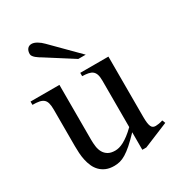

<svg xmlns="http://www.w3.org/2000/svg" viewBox="-168 -787 837 908"><g transform="rotate(-30 250.5 -333.0)"><path d="M365.7 14.6H343.8V-81.1Q315.4 -51.3 294.2 -32.7Q272.9 -14.2 255.6 -3.7Q238.3 6.8 223.1 10.7Q208 14.6 191.9 14.6Q166 14.6 147.2 6.6Q128.4 -1.5 115.5 -14.9Q102.5 -28.3 94.7 -45.9Q86.9 -63.5 82.8 -82.8Q78.6 -102.1 77.4 -122.1Q76.2 -142.1 76.2 -159.7V-359.9Q76.2 -381.8 72.3 -395.5Q68.4 -409.2 59.3 -416.5Q50.3 -423.8 35.6 -426.5Q21 -429.2 0 -429.2V-447.3H157.7V-147.9Q157.7 -128.9 160.2 -110.6Q162.6 -92.3 170.7 -77.9Q178.7 -63.5 193.4 -54.7Q208 -45.9 231.9 -45.9Q241.7 -45.9 253.2 -48.8Q264.6 -51.8 278.6 -59.1Q292.5 -66.4 308.6 -78.6Q324.7 -90.8 343.8 -109.4V-363.8Q343.8 -384.3 339.6 -396.7Q335.4 -409.2 326.7 -416.3Q317.9 -423.3 304.2 -426Q290.5 -428.7 271.5 -429.2V-447.3H425.3V-118.7Q425.3 -98.6 427 -85.7Q428.7 -72.8 432.4 -64.9Q436 -57.1 441.9 -54.2Q447.8 -51.3 455.6 -51.3Q462.4 -51.3 473.1 -53Q483.9 -54.7 494.6 -58.6L501.5 -41.5ZM296.4 -508.8 152.3 -600.6Q146 -604.5 138.4 -609.1Q130.9 -613.8 124.3 -619.4Q117.7 -625 113.3 -631.1Q108.9 -637.2 108.9 -643.6Q108.9 -661.1 117.2 -671.1Q125.5 -681.2 140.1 -681.2Q152.8 -681.2 168.7 -671.9Q184.6 -662.6 198.2 -648.4L336.9 -508.8Z"/></g></svg>

Font: Doulos SIL APac
Style: Regular
Weight: 400
Designer: Walt Agee, Victor Gaultney, Peter Martin, Debbi Hosken, Becca Hirsbrunner
Foundry: SIL International
Version: Version 5.000